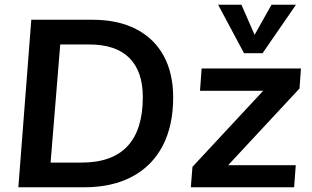

<svg xmlns="http://www.w3.org/2000/svg" viewBox="-20 -796 1327 816"><path d="M58 0 113 -712H374Q481 -712 558 -672.5Q635 -633 675.5 -559Q716 -485 716 -382Q716 -262 671.5 -176.5Q627 -91 542 -45.5Q457 0 337 0ZM195 -105H326Q457 -105 522 -175Q587 -245 587 -383Q587 -493 529.5 -550Q472 -607 359 -607H236ZM791 0 798 -87 1130 -444 1140 -410H830L837 -505H1259L1253 -420L919 -61L911 -94H1237L1230 0ZM1134 -776H1238L1096 -570H1017L907 -776H1006L1062 -648Z"/></svg>

Font: Muli
Style: Bold Italic
Weight: 700
Italic angle: -4.541°
Designer: Vernon Adams
Foundry: Vernon Adams
Version: Version 2.100; ttfautohint (v1.8.1.43-b0c9)